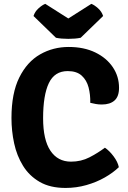

<svg xmlns="http://www.w3.org/2000/svg" viewBox="-20 -936 648 971"><path d="M436.5 -416Q437.5 -457 428 -493.8Q418.5 -530.5 393.2 -553.5Q368 -576.5 322.5 -576.5Q256 -576.5 227 -515.5Q198 -454.5 198 -338Q198 -229 235 -173.8Q272 -118.5 339 -118.5Q390 -118.5 432.2 -140.2Q474.5 -162 510.5 -189Q533 -174 554.2 -145.8Q575.5 -117.5 581 -90.5Q552 -62.5 510 -38.5Q468 -14.5 417 0Q366 14.5 311.5 14.5Q233.5 14.5 180.8 -16Q128 -46.5 96.5 -97.5Q65 -148.5 51.5 -211.2Q38 -274 38 -339Q38 -464.5 77.5 -544Q117 -623.5 182.8 -661Q248.5 -698.5 327.5 -698.5Q404.5 -698.5 461.8 -670.8Q519 -643 550.5 -596.2Q582 -549.5 582 -492Q582 -448 559.2 -427.8Q536.5 -407.5 495 -407.5Q478.5 -407.5 464.8 -410Q451 -412.5 436.5 -416ZM442 -916.5Q457 -911 475.8 -894.2Q494.5 -877.5 501.5 -855L388 -745Q362 -739.5 325.5 -739.5Q289 -739.5 263 -745L149.5 -855Q156.5 -877.5 175.2 -894.2Q194 -911 209 -916.5L325.5 -842.5Z"/></svg>

Font: Signika Negative SC
Style: Bold
Weight: 700
Designer: Anna Giedryś
Foundry: Anna Giedryś
Version: Version 2.000; ttfautohint (v1.8.3) -l 8 -r 50 -G 200 -x 9 -